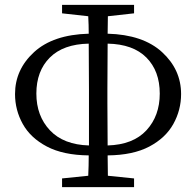

<svg xmlns="http://www.w3.org/2000/svg" viewBox="-20 -762 810 792"><path d="M347 -337V-392Q347 -487 346 -582Q241 -580 185.5 -524.5Q130 -469 130 -376Q130 -284 186 -224.5Q242 -165 347 -162Q347 -251 347 -337ZM423 -395V-337Q423 -255 424 -162Q529 -165 584 -224.5Q639 -284 639 -376Q639 -469 584 -524.5Q529 -580 424 -582Q423 -488 423 -395ZM425 -695 424 -623Q570 -619 648.5 -547Q727 -475 727 -374Q727 -308 695 -250.5Q663 -193 596 -157.5Q529 -122 424 -121L425 -37L533 -26V10H236V-26L344 -37Q346 -79 346 -121Q241 -122 173.5 -157.5Q106 -193 74 -250.5Q42 -308 42 -374Q42 -475 120.5 -547Q199 -619 346 -623Q346 -659 344 -695L236 -707V-742H533V-707Z"/></svg>

Font: Han-Nom Khai
Style: Regular
Weight: 400
Version: Version 1.200;June 22, 2023;FontCreator 14.0.0.2814 64-bit